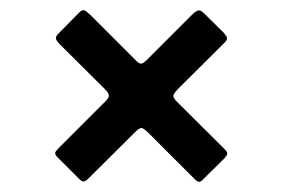

<svg xmlns="http://www.w3.org/2000/svg" viewBox="-20 -556 564 383"><path d="M273 -436.5 363.5 -527Q370 -533.5 375 -535Q380 -536.5 387 -529.5L425.5 -491.5Q431.5 -485 432.8 -481Q434 -477 428 -471L334.5 -378Q326 -369 325.8 -364.8Q325.5 -360.5 334 -352L429.5 -257Q434 -252 433.2 -248.8Q432.5 -245.5 427.5 -240L387 -200Q381 -193.5 377.5 -193.2Q374 -193 367.5 -199.5L276.5 -290.5Q267.5 -299.5 263 -300.5Q258.5 -301.5 249.5 -292.5L157 -200.5Q150.5 -194 146.5 -194Q142.5 -194 136.5 -200.5L95.5 -241.5Q89.5 -247.5 90 -250.8Q90.5 -254 96.5 -260L191 -354.5Q197.5 -361.5 197.2 -365.8Q197 -370 190 -377.5L99.5 -467.5Q92 -475 91.5 -479.5Q91 -484 99 -491.5L137.5 -530.5Q144 -537 148 -535.5Q152 -534 159 -527.5L249.5 -437Q257 -429 261.2 -429Q265.5 -429 273 -436.5Z"/></svg>

Font: Besley* Narrow
Style: Bold
Weight: 700
Width: 4
Designer: Owen Earl
Foundry: indestructible type*
Version: Version 3.000; ttfautohint (v1.8.3)